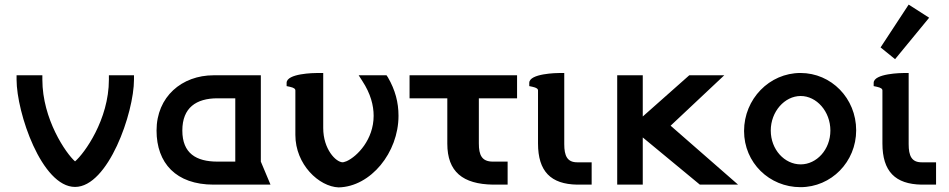

<svg xmlns="http://www.w3.org/2000/svg" viewBox="-20 -802 4124 834"><path d="M562 -475H453V-456C453 -282 346 -135 306 -101C267 -135 164 -284 164 -456V-475H52V-456C52 -313 161 10 306 10C450 10 562 -312 562 -456Z M1002 -100H925C832 -100 772 -136 772 -235C772 -334 832 -375 925 -375H1002ZM908 -475C770 -475 660 -382 660 -235C660 -94 744 0 908 0H1155L1113 -100V-475Z M1665 -466 1659 -475H1538L1554 -450C1590 -395 1603 -344 1603 -299C1603 -196 1532 -123 1486 -102C1476 -98 1470 -97 1469 -97C1439 -97 1384 -154 1384 -246V-485H1361C1343 -485 1225 -483 1225 -442V-428L1239 -425C1257 -421 1263 -416 1263 -409V-216C1263 -87 1366 9 1451 12C1590 9 1711 -139 1711 -299C1711 -357 1697 -411 1665 -466Z M2226 -375V-475H1759V-375H1923V-178C1923 -56 1990 -2 2122 0H2185V-100H2121C2073 -100 2060 -128 2060 -179V-375Z M2487 0H2550V-97H2487C2444 -97 2431 -125 2431 -176V-485H2414C2399 -485 2279 -483 2279 -442V-428L2293 -425C2311 -421 2317 -416 2317 -409V-179C2317 -57 2373 -2 2487 0Z M2661 0H2772V-205L3020 0H3186L2893 -256L3126 -475H2974L2772 -296V-475H2661Z M3458 -385C3527 -385 3587 -318 3587 -235C3587 -152 3527 -88 3458 -88C3388 -88 3328 -152 3328 -235C3328 -317 3388 -385 3458 -385ZM3699 -236C3699 -375 3591 -485 3457 -485C3322 -485 3212 -372 3212 -233C3212 -95 3322 11 3457 11C3591 11 3699 -99 3699 -236Z M3927 -782 3805 -596 3868 -545 4016 -725ZM3983 0H4046V-97H3983C3940 -97 3927 -125 3927 -176V-485H3910C3895 -485 3775 -483 3775 -442V-428L3789 -425C3807 -421 3813 -416 3813 -409V-179C3813 -57 3869 -2 3983 0Z"/></svg>

Font: Mint Spirit No2
Style: Bold
Weight: 700
Designer: HARENDAL Hirwen
Foundry: Arkandis Digital Foundry.
Version: Version 1.004;FFEdit